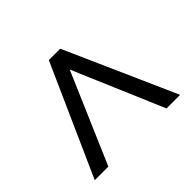

<svg xmlns="http://www.w3.org/2000/svg" viewBox="-103 -811 634 634"><g transform="rotate(-45 214.0 -494.0)"><path d="M78 -300.3H14.5L187.7 -688H240.9L413.1 -300.3H349.6L205.1 -639L223.2 -637.5Z"/></g></svg>

Font: Roundo Variable
Style: Regular
Weight: 200
Designer: Shiva Nallaperumal
Foundry: Indian Type Foundry
Version: Version 2.000